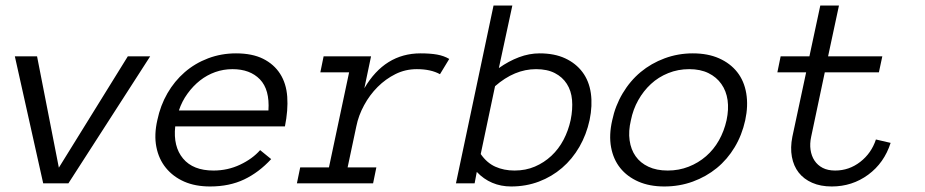

<svg xmlns="http://www.w3.org/2000/svg" viewBox="-20 -657 3315 688"><path d="M518.1 -455.1 225.1 0H134.8L33.2 -455.1H112.8L190.9 -56.2L438 -455.1Z M607.9 -204.1Q600.1 -131.8 636 -88.9Q671.9 -45.9 745.1 -45.9Q795.9 -45.9 840.3 -66.9Q884.8 -87.9 912.1 -119.1L951.7 -86.9Q907.7 -39.1 854.7 -13.9Q801.8 11.2 732.9 11.2Q679.7 11.2 639.9 -6.3Q600.1 -23.9 574.5 -55.4Q548.8 -86.9 540.3 -130.4Q531.7 -173.8 543.9 -227.1Q554.7 -278.8 579.8 -322.5Q605 -366.2 641.8 -398.2Q678.7 -430.2 725.8 -448Q772.9 -465.8 825.7 -465.8Q883.8 -465.8 922.9 -446.3Q961.9 -426.8 983.9 -392.3Q1005.9 -357.9 1009.3 -310.1Q1012.7 -262.2 1001 -204.1ZM941.9 -261.2Q946.8 -335.9 911.4 -372.6Q876 -409.2 813 -409.2Q780.8 -409.2 751.2 -398.7Q721.7 -388.2 696.8 -368.7Q671.9 -349.1 651.9 -321.5Q631.8 -293.9 621.1 -261.2Z M1556.6 -391.1Q1523.9 -409.2 1473.6 -409.2Q1432.6 -409.2 1397.2 -391.6Q1361.8 -374 1333.3 -345.5Q1304.7 -316.9 1284.7 -280Q1264.6 -243.2 1256.8 -204.1L1225.6 -57.1H1328.6L1316.9 0H1043.9L1055.7 -57.1H1158.7L1231 -397.9H1127.9L1139.6 -455.1H1309.6L1285.6 -340.8Q1358.9 -465.8 1486.8 -465.8Q1522 -465.8 1546.4 -461.4Q1570.8 -457 1589.8 -445.8Z M2092.8 -227.1Q2081.5 -174.8 2056.2 -130.9Q2030.8 -86.9 1994.1 -55.4Q1957.5 -23.9 1911.1 -6.3Q1864.7 11.2 1811.5 11.2Q1774.9 11.2 1743.9 -2Q1712.9 -15.1 1688.5 -41L1680.7 0H1613.8L1748.5 -637.2H1815.9L1767.6 -413.1Q1802.7 -438 1839.6 -451.9Q1876.5 -465.8 1913.6 -465.8Q1966.8 -465.8 2005.1 -448Q2043.5 -430.2 2067.1 -398.7Q2090.8 -367.2 2097.2 -323Q2103.5 -278.8 2092.8 -227.1ZM2024.9 -227.1Q2032.7 -266.1 2029.8 -299.1Q2026.9 -332 2011.2 -356.4Q1995.6 -380.9 1968.3 -395Q1940.9 -409.2 1900.9 -409.2Q1823.7 -409.2 1753.9 -348.1L1702.6 -105Q1724.6 -73.2 1755.1 -59.6Q1785.6 -45.9 1823.7 -45.9Q1863.8 -45.9 1896.7 -60.1Q1929.7 -74.2 1955.8 -98.6Q1981.9 -123 1999.3 -156Q2016.6 -189 2024.9 -227.1Z M2650.4 -226.1Q2638.7 -172.9 2612.5 -129.4Q2586.4 -85.9 2548.6 -54.9Q2510.7 -23.9 2462.6 -6.3Q2414.6 11.2 2360.4 11.2Q2307.6 11.2 2267.6 -6.3Q2227.5 -23.9 2202.6 -54.9Q2177.7 -85.9 2169.7 -129.4Q2161.6 -172.9 2173.8 -226.1Q2184.6 -277.8 2211.2 -322.5Q2237.8 -367.2 2275.6 -398.7Q2313.5 -430.2 2361.6 -448Q2409.7 -465.8 2462.4 -465.8Q2516.6 -465.8 2556.6 -448Q2596.7 -430.2 2621.6 -398.7Q2646.5 -367.2 2654.1 -322.5Q2661.6 -277.8 2650.4 -226.1ZM2583.5 -226.1Q2591.8 -265.1 2587.2 -298.1Q2582.5 -331.1 2564.9 -356Q2547.4 -380.9 2518.6 -395Q2489.7 -409.2 2449.7 -409.2Q2409.7 -409.2 2374.5 -395Q2339.4 -380.9 2312.5 -356Q2285.6 -331.1 2267.1 -298.1Q2248.5 -265.1 2240.7 -226.1Q2231.4 -187 2236.1 -154.1Q2240.7 -121.1 2257.6 -97.2Q2274.4 -73.2 2303.5 -59.6Q2332.5 -45.9 2372.6 -45.9Q2412.6 -45.9 2447.5 -59.6Q2482.4 -73.2 2510 -97.2Q2537.6 -121.1 2556.2 -154.1Q2574.7 -187 2583.5 -226.1Z M3171.4 -145Q3148.4 -73.2 3091.1 -31Q3033.7 11.2 2960.4 11.2Q2920.4 11.2 2890.4 -2Q2860.4 -15.1 2842 -38.6Q2823.7 -62 2817.6 -95Q2811.5 -127.9 2819.3 -167L2868.7 -397.9H2765.6L2777.3 -455.1H2880.4L2919.4 -637.2H2986.3L2947.3 -455.1H3141.6L3129.4 -397.9H2935.5L2886.7 -167Q2881.3 -142.1 2884.5 -120.1Q2887.7 -98.1 2898.7 -81.5Q2909.7 -64.9 2928 -55.4Q2946.3 -45.9 2972.7 -45.9Q3022.5 -45.9 3062.5 -76.9Q3102.5 -107.9 3118.7 -157.2Z"/></svg>

Font: Anonymous Pro
Style: Italic
Weight: 400
Italic angle: -12°
Monospace: yes
Designer: Mark Simonson
Version: Version 1.003